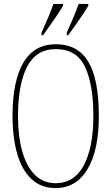

<svg xmlns="http://www.w3.org/2000/svg" viewBox="-20 -951 570 981"><path d="M264 10Q190 10 141 -36Q92 -82 68 -165Q44 -248 44 -359Q44 -537 99.5 -631Q155 -725 265 -725Q377 -725 431 -636Q485 -547 485 -358Q485 -183 427 -86.5Q369 10 264 10ZM264 -15Q360 -15 408.5 -107Q457 -199 457 -358Q457 -520 414 -610Q371 -700 265 -700Q165 -700 118.5 -610Q72 -520 72 -358Q72 -256 93.5 -178.5Q115 -101 158 -58Q201 -15 264 -15ZM321 -784Q341 -828 355.5 -862.5Q370 -897 382 -931H431V-921Q421 -904 403.5 -877.5Q386 -851 366 -823Q346 -795 328 -771H321ZM192 -784Q212 -828 226.5 -862.5Q241 -897 253 -931H302V-921Q292 -904 274.5 -877.5Q257 -851 237 -823Q217 -795 200 -771H192Z"/></svg>

Font: Noto Serif Georgian ExtraCondensed Thin
Style: Regular
Weight: 100
Width: 2
Designer: Monotype Design Team, Akaki Razmadze
Foundry: Google LLC
Version: Version 2.003; ttfautohint (v1.8.4.7-5d5b)